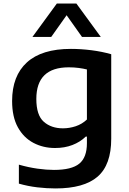

<svg xmlns="http://www.w3.org/2000/svg" viewBox="-20 -828 722 1078"><path d="M291.5 230Q242.5 230 189.5 223.8Q136.5 217.5 86 203V96.5Q140.5 112 190.8 119Q241 126 283 126Q382 126 425 91Q468 56 468 -24V-61H461.5Q430 -30.5 386.5 -13.8Q343 3 289 3Q222.5 3 167.8 -25.8Q113 -54.5 80.5 -113Q48 -171.5 48 -261Q48 -402 131.2 -477.8Q214.5 -553.5 378 -553.5Q435 -553.5 494.8 -545.8Q554.5 -538 604.5 -523.5V-49Q604.5 97.5 528 163.8Q451.5 230 291.5 230ZM333.5 -107.5Q369.5 -107.5 405 -119.2Q440.5 -131 468 -157V-438Q448 -443 422 -446.5Q396 -450 366 -450Q184 -450 184 -272.5Q184 -181 226 -144.2Q268 -107.5 333.5 -107.5ZM162 -620.5 299 -808H409L546 -620.5H440.5L354 -742.5L267.5 -620.5Z"/></svg>

Font: Encode Sans Expanded SemiBold
Style: Regular
Weight: 600
Width: 7
Designer: Multiple Designers
Foundry: Impallari Type
Version: Version 3.000; ttfautohint (v1.8.3) -l 8 -r 50 -G 200 -x 14 